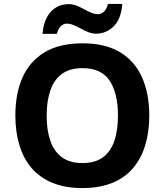

<svg xmlns="http://www.w3.org/2000/svg" viewBox="-20 -945 836 975"><path d="M738 -358Q738 -275 717.5 -207.5Q697 -140 655.5 -91Q614 -42 549.5 -16Q485 10 398 10Q311 10 246.5 -16.5Q182 -43 140.5 -91.5Q99 -140 78.5 -208Q58 -276 58 -359Q58 -470 94.5 -552Q131 -634 206.5 -679.5Q282 -725 399 -725Q515 -725 590 -679.5Q665 -634 701.5 -551.5Q738 -469 738 -358ZM217 -358Q217 -283 236 -229Q255 -175 295 -146Q335 -117 398 -117Q463 -117 502.5 -146Q542 -175 560.5 -229Q579 -283 579 -358Q579 -471 537 -535Q495 -599 399 -599Q335 -599 295 -570Q255 -541 236 -487Q217 -433 217 -358ZM196 -773Q199 -812 210.5 -840.5Q222 -869 240 -887.5Q258 -906 280.5 -915Q303 -924 329 -924Q349 -924 368.5 -916.5Q388 -909 406.5 -898.5Q425 -888 443 -880.5Q461 -873 479 -873Q494 -873 508 -886Q522 -899 528 -925H601Q595 -848 557 -811Q519 -774 468 -774Q448 -774 429 -781.5Q410 -789 391 -799.5Q372 -810 354 -817.5Q336 -825 318 -825Q303 -825 289 -812Q275 -799 269 -773Z"/></svg>

Font: Noto Sans Armenian
Style: Bold
Weight: 700
Version: Version 2.007